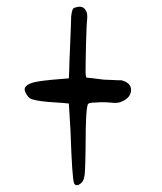

<svg xmlns="http://www.w3.org/2000/svg" viewBox="-20 -599 482 573"><path d="M207 -577.1Q228.5 -584 237.3 -565.4Q241.2 -559.6 240.2 -542Q238.3 -528.3 236.8 -470.7Q235.4 -413.1 235.4 -385.7Q235.4 -367.2 239.3 -367.2Q244.1 -367.2 290 -361.3Q299.8 -361.3 313 -360.4Q326.2 -359.4 334 -359.4Q341.8 -359.4 342.8 -359.4Q371.1 -351.6 371.1 -331.1Q371.1 -306.6 340.8 -294.9Q330.1 -290 307.6 -293Q286.1 -294.9 265.6 -293Q247.1 -293 243.2 -289.1Q235.4 -281.2 235.4 -157.2Q234.4 -77.1 231.4 -71.3Q230.5 -61.5 223.6 -54.2Q216.8 -46.9 210.4 -46.4Q204.1 -45.9 201.2 -51.8Q195.3 -63.5 190.4 -209L185.5 -290Q183.6 -291 123 -294.9Q80.1 -298.8 69.3 -305.7Q63.5 -309.6 58.1 -319.3Q52.7 -329.1 53.7 -335Q57.6 -346.7 78.1 -352.5Q98.6 -358.4 163.1 -363.3L185.5 -365.2L186.5 -387.7Q186.5 -401.4 189.5 -469.7Q192.4 -538.1 192.4 -550.8Q194.3 -565.4 196.8 -570.8Q199.2 -576.2 207 -577.1Z"/></svg>

Font: JasonHandwriting3
Style: Regular
Weight: 400
Version: Version 1.24.9